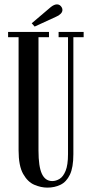

<svg xmlns="http://www.w3.org/2000/svg" viewBox="-20 -846 420 878"><path d="M196.5 12Q167.5 12 137 -1Q106.5 -14 85.8 -50.8Q65 -87.5 65 -158.5V-676H17V-700H204V-676H156V-157.5Q156 -84.5 171.5 -51.2Q187 -18 219 -18Q236 -18 252.5 -28Q269 -38 280 -64.8Q291 -91.5 291 -141V-676H248V-700H362.5V-676H315.5V-141Q315.5 -80 299.5 -47Q283.5 -14 256.5 -1Q229.5 12 196.5 12ZM138.5 -724.5 125 -739.5 211.5 -813Q227.5 -826 240.5 -826Q254.5 -826 262.5 -812Q265.5 -806.5 265.5 -800.5Q265.5 -791 257.2 -782.8Q249 -774.5 236.5 -769.5Z"/></svg>

Font: Imbue 50pt Medium
Style: Regular
Weight: 500
Designer: Tyler Finck
Foundry: Etcetera Type Company
Version: Version 1.102; ttfautohint (v1.8.3)